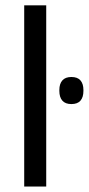

<svg xmlns="http://www.w3.org/2000/svg" viewBox="-20 -682 325 702"><path d="M68.5 0V-662.5H149V0ZM241 -301.5Q219 -301.5 208 -314Q197 -326.5 197 -349.5V-353Q197 -375.5 208 -388Q219 -400.5 241 -400.5Q263.5 -400.5 274.2 -388Q285 -375.5 285 -353V-349.5Q285 -326.5 274.2 -314Q263.5 -301.5 241 -301.5Z"/></svg>

Font: Anek Latin
Style: Regular
Weight: 400
Designer: Yesha Goshar
Foundry: Ek Type
Version: Version 1.003